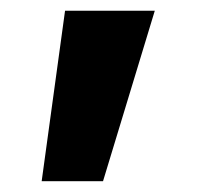

<svg xmlns="http://www.w3.org/2000/svg" viewBox="-20 -133 393 353"><path d="M56.6 200.2H169.4L264.6 -113.3H99.6Z"/></svg>

Font: Inter ExtraBold
Style: Regular
Weight: 800
Designer: Rasmus Andersson
Foundry: rsms
Version: Version 4.001;git-9221beed3